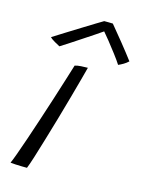

<svg xmlns="http://www.w3.org/2000/svg" viewBox="-105 -740 602 804"><g transform="rotate(15 195.5 -337.5)"><path d="M92 1Q85 1 70.8 0.8Q56.5 0.5 42.2 -0.2Q28 -1 20 -2Q25 -12.5 36.2 -43.2Q47.5 -74 62.2 -117.5Q77 -161 93.2 -210.2Q109.5 -259.5 125 -308Q140.5 -356.5 153.2 -397.2Q166 -438 174 -464Q184.5 -467.5 200.5 -468.5Q216.5 -469.5 230 -469.5Q226 -453 216 -416.8Q206 -380.5 192.8 -332.5Q179.5 -284.5 164.5 -232.8Q149.5 -181 135.2 -133.5Q121 -86 109.8 -50.2Q98.5 -14.5 92 1ZM283 -675.5Q306.5 -647.5 337.5 -609Q368.5 -570.5 391 -540.5Q381.5 -531.5 370.5 -525Q359.5 -518.5 349 -514Q339 -530 320 -555Q301 -580 282.8 -602.8Q264.5 -625.5 256.5 -634.5Q247 -627.5 225.8 -613.5Q204.5 -599.5 179 -582.5Q153.5 -565.5 130 -550.2Q106.5 -535 91.5 -525.5Q85 -528.5 68.8 -538Q52.5 -547.5 47.5 -553.5Q73 -569.5 103.2 -588.5Q133.5 -607.5 162.8 -625.5Q192 -643.5 214.2 -657.2Q236.5 -671 245.5 -676Q252 -676 263.5 -676Q275 -676 283 -675.5Z"/></g></svg>

Font: Grandstander ExtraLight
Style: Italic
Weight: 200
Italic angle: -15°
Designer: Tyler Finck
Foundry: Etcetera Type Co
Version: Version 1.200; ttfautohint (v1.8.3)